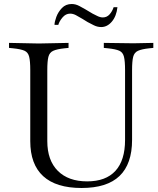

<svg xmlns="http://www.w3.org/2000/svg" viewBox="-20 -927 790 958"><path d="M387 11Q260 11 195.5 -48Q131 -107 131 -223V-577Q131 -622 125.5 -644Q120 -666 102 -674Q84 -682 45 -686L25 -688V-713L173 -710H174L322 -713V-688L302 -686Q264 -682 245.5 -673.5Q227 -665 221.5 -643.5Q216 -622 216 -577V-223Q216 -127 268.5 -74.5Q321 -22 415 -22Q508 -22 556 -74.5Q604 -127 604 -229V-577Q604 -622 598.5 -644Q593 -666 575 -674Q557 -682 518 -686L498 -688V-713L646 -711L745 -713V-688L725 -686Q687 -682 668.5 -673.5Q650 -665 644.5 -643.5Q639 -622 639 -577V-229Q639 -109 576.5 -49Q514 11 387 11ZM485 -792Q466 -792 448 -801Q430 -810 417 -817L391 -833Q373 -844 358.5 -851.5Q344 -859 330 -859Q308 -859 292 -840Q276 -821 271 -803H252Q252 -818 261 -842.5Q270 -867 289 -887Q308 -907 338 -907Q357 -907 376 -897Q395 -887 405 -881L442 -859Q450 -855 465 -847.5Q480 -840 493 -840Q513 -840 526.5 -855Q540 -870 547 -891H566Q561 -846 538 -819Q515 -792 485 -792Z"/></svg>

Font: Baskervville SC
Style: Regular
Weight: 400
Designer: Alexis Faudot, Rémi Forte, Morgane Pierson, Rafael Ribas, Tanguy Vanlaeys, Rosalie Wagner, Thomas Huot-Marchand
Foundry: ANRT
Version: Version 1.100